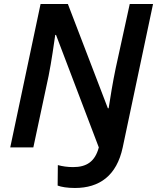

<svg xmlns="http://www.w3.org/2000/svg" viewBox="-20 -734 782 956"><path d="M353 202C475 202 561 141 591 0L742 -714H626L556 -394C542 -328 528 -242 521 -195H517L318 -714H182L31 0H146L222 -356C236 -425 251 -531 255 -560H259L472 0C453 71 411 98 344 98C316 98 290 94 268 88L267 190C285 197 316 202 353 202Z"/></svg>

Font: Noto Sans SemiBold
Style: Italic
Weight: 600
Italic angle: -12°
Designer: Monotype Design Team
Foundry: Monotype Imaging Inc.
Version: Version 2.013